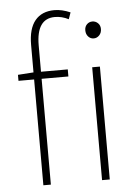

<svg xmlns="http://www.w3.org/2000/svg" viewBox="-56 -850 636 893"><g transform="rotate(-5 262.0 -403.5)"><path d="M232 -807Q267 -807 306 -790L295 -759Q264 -775 231 -775Q145 -775 145 -650V0H110V-655Q110 -731 141.5 -769Q173 -807 232 -807ZM37 -522 110 -527H270V-494H37ZM384 -527H420V0H384ZM367 -701Q367 -718 377.5 -728.5Q388 -739 403 -739Q418 -739 429 -728.5Q440 -718 440 -701Q440 -683 429 -671.5Q418 -660 403 -660Q388 -660 377.5 -671.5Q367 -683 367 -701Z"/></g></svg>

Font: Merged Yaku Han JP Thin
Style: Regular
Weight: 250
Designer: Ryoko NISHIZUKA 西塚涼子 (kana, bopomofo & ideographs); Paul D. Hunt (Latin, Greek & Cyrillic); Sandoll Communications 산돌커뮤니
Foundry: Adobe
Version: Version 2.004